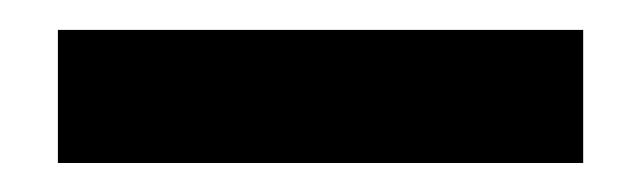

<svg xmlns="http://www.w3.org/2000/svg" viewBox="-20 -746 437 131"><path d="M19.5 -634.8V-725.6H377.9V-634.8Z"/></svg>

Font: Roboto Slab ExtraBold
Style: Regular
Weight: 800
Designer: Google
Version: Version 2.001; ttfautohint (v1.8.3)